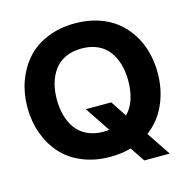

<svg xmlns="http://www.w3.org/2000/svg" viewBox="-116 -844 1014 1034"><g transform="rotate(-15 391.0 -327.0)"><path d="M562 78.1 507.8 -2.9Q451.7 12.2 391.1 12.2Q305.2 12.2 235.4 -17.1Q165.5 -46.4 120.6 -97.4Q75.7 -148.4 51.8 -215.6Q27.8 -282.7 27.8 -359.9Q27.8 -437 51.8 -504.2Q75.7 -571.3 120.6 -622.3Q165.5 -673.3 235.4 -702.6Q305.2 -731.9 391.1 -731.9Q460.4 -731.9 519.5 -712.9Q578.6 -693.8 621.3 -659.7Q664.1 -625.5 694.1 -578.9Q724.1 -532.2 739 -476.8Q753.9 -421.4 753.9 -359.9Q753.9 -264.6 718.3 -185.1Q682.6 -105.5 615.2 -55.2L704.1 78.1ZM391.1 -127.9Q403.3 -127.9 422.9 -129.9L329.1 -270H471.2L529.8 -181.2Q589.8 -242.7 589.8 -359.9Q589.8 -408.7 578.4 -449.5Q566.9 -490.2 543.7 -522.7Q520.5 -555.2 481.4 -573.5Q442.4 -591.8 391.1 -591.8Q339.8 -591.8 300.8 -573.5Q261.7 -555.2 238.3 -522.7Q214.8 -490.2 203.4 -449.5Q191.9 -408.7 191.9 -359.9Q191.9 -311 203.4 -270.3Q214.8 -229.5 238.3 -197Q261.7 -164.6 300.8 -146.2Q339.8 -127.9 391.1 -127.9Z"/></g></svg>

Font: Aspekta 400
Style: Bold
Weight: 700
Designer: Ivo Dolenc
Version: Version 2.000